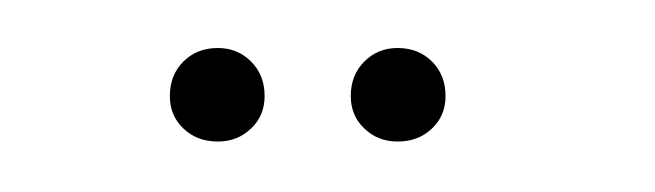

<svg xmlns="http://www.w3.org/2000/svg" viewBox="-20 -680 266 78"><path d="M68.5 -622.5Q76.5 -622.5 82 -627.8Q87.5 -633 87.5 -641Q87.5 -649.5 82 -655Q76.5 -660.5 68.5 -660.5Q60 -660.5 54.5 -655Q49 -649.5 49 -641Q49 -633 54.5 -627.8Q60 -622.5 68.5 -622.5ZM141.5 -622.5Q150 -622.5 155.5 -627.8Q161 -633 161 -641Q161 -649.5 155.5 -655Q150 -660.5 141.5 -660.5Q133.5 -660.5 128 -655Q122.5 -649.5 122.5 -641Q122.5 -633 128 -627.8Q133.5 -622.5 141.5 -622.5Z"/></svg>

Font: Anybody Thin Condensed
Style: Regular
Weight: 100
Width: 3
Version: Version 1.113;gftools[0.9.25]